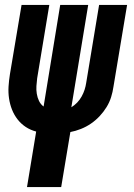

<svg xmlns="http://www.w3.org/2000/svg" viewBox="-20 -540 540 775"><path d="M89 215 126 -9Q103 -15 84 -27.5Q65 -40 51 -58Q37 -76 28.5 -97.5Q20 -119 16.5 -142.5Q13 -166 14.5 -190.5Q16 -215 20 -240L67 -520H179L130 -224Q128 -208 127 -192.5Q126 -177 128.5 -161.5Q131 -146 137.5 -132.5Q144 -119 156 -110L223 -520H336L268 -107Q281 -115 291.5 -126Q302 -137 309.5 -150.5Q317 -164 321.5 -178Q326 -192 328 -206L380 -520H493L438 -190Q435 -169 428.5 -148Q422 -127 410 -107.5Q398 -88 382 -71Q366 -54 347 -41Q328 -28 306.5 -19.5Q285 -11 264 -7L227 215Z"/></svg>

Font: Iosevka SS04 Heavy
Style: Italic
Weight: 900
Italic angle: -9°
Monospace: yes
Designer: Belleve Invis
Foundry: Belleve Invis
Version: Version 19.0.0; ttfautohint (v1.8.4)